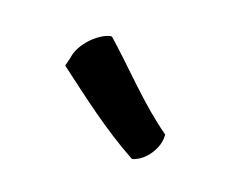

<svg xmlns="http://www.w3.org/2000/svg" viewBox="-49 -821 412 338"><g transform="rotate(20 157.5 -652.0)"><path d="M53 -671C106 -631 160 -589 219 -557H221C244 -564 262 -593 260 -615V-617C206 -655 162 -704 113 -747H110C89 -742 60 -714 57 -687Z"/></g></svg>

Font: Hussar Pisanka
Style: Sbd
Weight: 600
Designer: Robert Jablonski
Foundry: Cannot Into Space Fonts
Version: Version 1.070